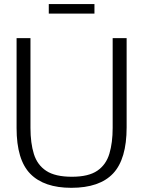

<svg xmlns="http://www.w3.org/2000/svg" viewBox="-20 -900 695 932"><path d="M326.2 11.7Q193.8 11.7 127.2 -56.2Q60.5 -124 60.5 -278.3V-714.8H127.9V-279.3Q127.9 -205.6 144.5 -152.3Q161.1 -99.1 204.6 -70.6Q248 -42 329.1 -42Q409.7 -42 452.4 -71.3Q495.1 -100.6 511 -154.1Q526.9 -207.5 526.9 -279.3V-714.8H594.7V-281.7Q594.7 -127.9 529.1 -58.1Q463.4 11.7 326.2 11.7ZM216.8 -834V-880.4H438.5V-834Z"/></svg>

Font: Pontano Sans Light
Style: Regular
Weight: 300
Designer: Vernon Adams
Foundry: Vernon Adams
Version: Version 2.001